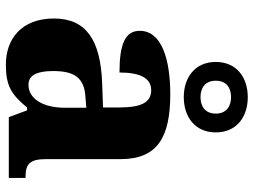

<svg xmlns="http://www.w3.org/2000/svg" viewBox="-125 -729 864 654"><g transform="rotate(90 307.0 -402.0)"><path d="M311 -596C378 -596 431 -634 431 -705C431 -776 378 -814 311 -814C244 -814 191 -776 191 -705C191 -634 244 -596 311 -596ZM311 -653C280 -653 255 -668 255 -705C255 -742 280 -757 311 -757C341 -757 367 -742 367 -705C367 -668 341 -653 311 -653ZM200 10C273 10 302 -9 346 -62H356L379 0H586V-57H582C537 -57 522 -73 522 -128V-381C522 -506 448 -550 301 -550C183 -550 85 -521 85 -446C85 -396 131 -377 227 -377C227 -447 246 -485 287 -485C331 -485 346 -448 346 -375V-321L265 -318C116 -313 43 -263 43 -154C43 -43 113 10 200 10ZM269 -67C236 -67 222 -96 222 -151C222 -221 243 -257 310 -261L347 -264V-191C347 -116 316 -67 269 -67Z"/></g></svg>

Font: Noto Serif Gurmukhi ExtraBold
Style: Regular
Weight: 800
Designer: Vaibhav Singh and the Monotype Design Team
Foundry: Monotype Imaging Inc.
Version: Version 2.004